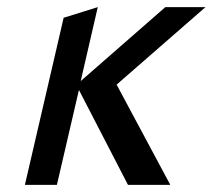

<svg xmlns="http://www.w3.org/2000/svg" viewBox="-20 -520 598 540"><path d="M340 0 202 -267 140 0H50L159 -470L255 -500L207 -292L445 -500H558L308 -282L459 0Z"/></svg>

Font: Perun
Style: Italic
Weight: 400
Italic angle: -12°
Foundry: Copyright (c) Stefan Peev, Context Ltd, 2016
Version: Version 1.027